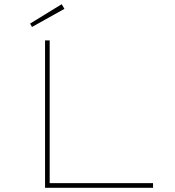

<svg xmlns="http://www.w3.org/2000/svg" viewBox="-20 -892 832 912"><path d="M194 0V-700H216V-22H707V0ZM132 -764 123 -780 273 -872 286 -850Z"/></svg>

Font: Lexend Zetta Thin
Style: Regular
Weight: 250
Version: Version 1.007